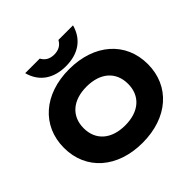

<svg xmlns="http://www.w3.org/2000/svg" viewBox="-238 -1202 1442 1442"><g transform="rotate(-45 482.5 -481.0)"><path d="M482 16C749 16 928 -141 928 -375C928 -609 749 -766 482 -766C216 -766 37 -609 37 -375C37 -141 216 16 482 16ZM482 -169C337 -169 246 -247 246 -375C246 -503 337 -581 482 -581C628 -581 718 -503 718 -375C718 -247 628 -169 482 -169ZM228 -978C260 -857 355 -798 482 -798C609 -798 703 -857 736 -978H581C562 -942 529 -922 482 -922C434 -922 402 -942 383 -978Z"/></g></svg>

Font: Bounded
Style: Bold
Weight: 700
Designer: Vlad Churkin
Version: Version 3.0